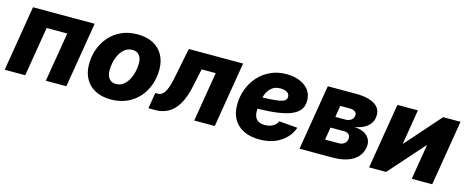

<svg xmlns="http://www.w3.org/2000/svg" viewBox="-35 -1036 3718 1535"><g transform="rotate(15 1824.0 -268.5)"><path d="M609.9 -541 520.5 0H350.6L418.5 -409.2H248L180.2 0H10.3L99.6 -541Z M890.1 10.3Q814 10.3 760.3 -18.1Q706.5 -46.4 678.2 -97.9Q649.9 -149.4 649.9 -218.3Q649.9 -284.7 671.4 -344Q692.9 -403.3 733.6 -449.5Q774.4 -495.6 832.5 -522Q890.6 -548.3 964.8 -548.3Q1041 -548.3 1094.5 -520Q1147.9 -491.7 1176.3 -440.2Q1204.6 -388.7 1204.6 -319.3Q1204.6 -253.9 1183.6 -194.6Q1162.6 -135.3 1122.1 -89.1Q1081.5 -43 1023.2 -16.4Q964.8 10.3 890.1 10.3ZM897.5 -120.1Q933.6 -120.1 959.5 -140.6Q985.4 -161.1 1002 -192.9Q1018.6 -224.6 1026.1 -260Q1033.7 -295.4 1033.7 -325.2Q1033.7 -354.5 1024.7 -375Q1015.6 -395.5 998.8 -406.5Q981.9 -417.5 957.5 -417.5Q921.4 -417.5 895.3 -397.5Q869.1 -377.4 852.5 -345.9Q835.9 -314.5 828.4 -279.3Q820.8 -244.1 820.8 -213.9Q820.8 -170.4 840.8 -145.3Q860.8 -120.1 897.5 -120.1Z M1199.7 0 1221.2 -131.3H1239.3Q1257.3 -131.3 1271.7 -139.6Q1286.1 -147.9 1297.9 -166Q1309.6 -184.1 1319.6 -214.4Q1329.6 -244.6 1338.4 -288.6L1389.2 -541H1838.4L1749 0H1579.1L1647 -410.2H1530.3L1500 -266.1Q1479 -166.5 1443.8 -108.4Q1408.7 -50.3 1361.6 -25.1Q1314.5 0 1258.3 0Z M2119.1 11.7Q2043.5 11.7 1988.5 -15.4Q1933.6 -42.5 1904.8 -93.8Q1876 -145 1877.4 -217.3Q1878.9 -285.2 1902.3 -345.2Q1925.8 -405.3 1968 -451.2Q2010.3 -497.1 2068.4 -523.2Q2126.5 -549.3 2197.3 -549.3Q2256.8 -549.3 2305.2 -530.3Q2353.5 -511.2 2381.8 -474.9Q2410.2 -438.5 2410.2 -386.2Q2410.2 -332.5 2377.9 -299.6Q2345.7 -266.6 2284.2 -249.3Q2222.7 -231.9 2135 -226.1Q2047.4 -220.2 1936 -220.2L1952.1 -318.4Q2047.9 -318.4 2107.2 -321Q2166.5 -323.7 2198.5 -330.3Q2230.5 -336.9 2242.7 -348.1Q2254.9 -359.4 2254.9 -376.5Q2254.9 -399.9 2234.9 -413.1Q2214.8 -426.3 2179.2 -426.3Q2135.3 -426.3 2108.2 -403.8Q2081.1 -381.3 2066.9 -347.4Q2052.7 -313.5 2047.6 -277.3Q2042.5 -241.2 2042 -213.4Q2041 -184.6 2048.6 -161.4Q2056.2 -138.2 2075.9 -124.8Q2095.7 -111.3 2132.3 -111.3Q2170.9 -111.3 2198.7 -127Q2226.6 -142.6 2237.3 -169.9L2390.1 -157.2Q2364.3 -81.5 2293.5 -34.9Q2222.7 11.7 2119.1 11.7Z M2450.2 0 2539.6 -541H2773.9Q2878.9 -541 2933.3 -503.9Q2987.8 -466.8 2975.6 -394.5Q2968.8 -352.1 2931.4 -321.8Q2894 -291.5 2830.1 -281.2Q2882.8 -278.3 2914.8 -259.3Q2946.8 -240.2 2959.2 -211.4Q2971.7 -182.6 2965.8 -148.9Q2958 -101.6 2927.2 -68.1Q2896.5 -34.7 2844.5 -17.3Q2792.5 0 2721.2 0ZM2628.9 -123.5H2740.2Q2768.1 -123.5 2786.1 -136.7Q2804.2 -149.9 2808.6 -173.3Q2812.5 -198.2 2799.1 -212.9Q2785.6 -227.5 2757.3 -227.5H2646ZM2661.1 -319.8H2742.2Q2771 -319.8 2789.8 -332.5Q2808.6 -345.2 2812 -367.7Q2815.9 -390.6 2800 -402.8Q2784.2 -415 2753.4 -415H2676.8Z M3548.8 0H3379.4L3427.2 -290H3424.3L3167 0H3026.4L3115.7 -541H3285.2L3237.8 -253.4H3240.7L3494.6 -541H3638.2Z"/></g></svg>

Font: Inter 17pt ExtraBold
Style: Italic
Weight: 800
Italic angle: -9.3988°
Version: Version 4.001;git-66647c0bb